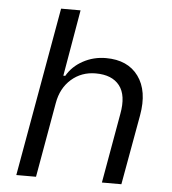

<svg xmlns="http://www.w3.org/2000/svg" viewBox="-52 -777 741 825"><g transform="rotate(5 318.5 -364.5)"><path d="M48.8 0 178.2 -729H262.2L212.9 -442.9H221.2Q245.1 -484.9 290.5 -509.5Q335.9 -534.2 389.2 -534.2Q483.4 -534.2 529.3 -471.2Q575.2 -408.2 556.2 -301.8L502 0H418L471.2 -300.8Q486.3 -381.8 453.9 -423.3Q421.4 -464.8 351.1 -464.8Q289.6 -464.8 245.8 -426.3Q202.1 -387.7 190.9 -323.2L133.8 0Z"/></g></svg>

Font: Hubot Sans
Style: Italic
Weight: 400
Italic angle: -10°
Designer: Deni Anggara
Foundry: GitHub
Version: Version 1.001;gftools[0.9.31]